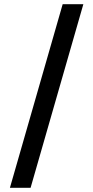

<svg xmlns="http://www.w3.org/2000/svg" viewBox="-20 -789 443 910"><path d="M27 101 277 -769H375L125 101Z"/></svg>

Font: DM Sans Medium
Style: Regular
Weight: 500
Designer: Colophon Foundry, Jonny Pinhorn
Foundry: Colophon Foundry
Version: Version 4.004; ttfautohint (v1.8.4.7-5d5b)